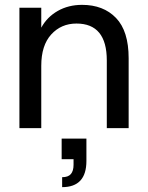

<svg xmlns="http://www.w3.org/2000/svg" viewBox="-20 -528 609 791"><path d="M60 0V-496H150V-414Q174 -458 218 -483Q262 -508 318 -508Q406 -508 458 -454Q510 -400 510 -288V0H420V-279Q420 -431 295 -431Q232 -431 191 -386Q150 -341 150 -257V0ZM236 243V202Q261 202 272 189Q283 176 283 151V128H234V43H336V135Q336 243 236 243Z"/></svg>

Font: HostGroteskRegular
Style: Regular
Weight: 400
Designer: Doukan Karapınar based on Poppins by Indian Type Foundry, Jonny Pinhorn
Foundry: Element Type
Version: Version 1.001; ttfautohint (v1.8.4.7-5d5b)